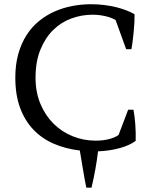

<svg xmlns="http://www.w3.org/2000/svg" viewBox="-20 -693 707 894"><path d="M576.7 -182.1H601.6Q604 -168.9 606.2 -151.6Q608.4 -134.3 609.9 -115.2Q611.3 -96.2 611.8 -76.2Q612.3 -56.2 611.8 -37.1Q584.5 -16.6 538.6 -3.7Q492.7 9.3 436.5 11.7Q426.8 93.3 406.2 180.7H381.8Q373 136.7 366 93.8Q358.9 50.8 351.6 7.8Q284.7 0 229.5 -24.2Q174.3 -48.3 134.8 -90.1Q95.2 -131.8 73.2 -191.9Q51.3 -252 51.3 -331.1Q51.3 -392.6 65.2 -441.9Q79.1 -491.2 103.5 -529.3Q127.9 -567.4 161.4 -594.7Q194.8 -622.1 233.9 -639.4Q272.9 -656.7 316.2 -665Q359.4 -673.3 403.8 -673.3Q435.5 -673.3 464.8 -669.7Q494.1 -666 520.3 -659.7Q546.4 -653.3 568.1 -644.8Q589.8 -636.2 606.4 -627Q606.9 -612.3 606 -591.6Q605 -570.8 602.8 -548.3Q600.6 -525.9 597.9 -503.7Q595.2 -481.4 591.8 -463.9H567.4L518.1 -600.1Q512.7 -603 503.4 -607.2Q494.1 -611.3 480.5 -615.2Q466.8 -619.1 449.2 -621.8Q431.6 -624.5 410.6 -624.5Q359.9 -624.5 312 -606.9Q264.2 -589.4 227.3 -553Q190.4 -516.6 168 -461.4Q145.5 -406.2 145.5 -331.1Q145.5 -263.7 168.2 -209.5Q190.9 -155.3 229.2 -117.2Q267.6 -79.1 318.4 -58.6Q369.1 -38.1 425.3 -38.1Q461.9 -38.1 490 -45.9Q518.1 -53.7 532.2 -64.9Z"/></svg>

Font: PT Astra Serif
Style: Regular
Weight: 400
Designer: A.Korolkova, I. Chaeva
Foundry: ParaType Ltd
Version: Version 1.002